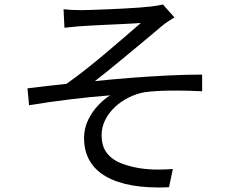

<svg xmlns="http://www.w3.org/2000/svg" viewBox="-20 -788 1040 852"><path d="M262 -747Q280 -745 299 -744Q318 -743 341 -743Q355 -743 384.5 -744Q414 -745 451.5 -746.5Q489 -748 528 -750Q567 -752 599.5 -754.5Q632 -757 649 -759Q667 -761 680.5 -763.5Q694 -766 703 -768L754 -711Q744 -705 727.5 -694Q711 -683 700 -674Q678 -655 648.5 -630.5Q619 -606 586 -578.5Q553 -551 519.5 -523.5Q486 -496 456 -471.5Q426 -447 401 -428Q477 -436 560 -442.5Q643 -449 724 -453Q805 -457 877 -457V-383Q804 -387 736 -386Q668 -385 623 -379Q587 -373 552.5 -356Q518 -339 490.5 -313.5Q463 -288 447 -256Q431 -224 431 -188Q431 -138 455 -108Q479 -78 518.5 -63Q558 -48 603 -41Q648 -35 684 -35.5Q720 -36 747 -38L730 43Q547 51 450 -5Q353 -61 353 -176Q353 -219 371.5 -256.5Q390 -294 417 -322Q444 -350 469 -365Q390 -359 294.5 -347.5Q199 -336 109 -321L102 -396Q142 -401 189.5 -406.5Q237 -412 275 -416Q315 -444 362.5 -481.5Q410 -519 456.5 -558.5Q503 -598 542 -631.5Q581 -665 605 -686Q592 -685 565.5 -683.5Q539 -682 506 -680.5Q473 -679 440.5 -677.5Q408 -676 382 -674.5Q356 -673 342 -672Q323 -671 302.5 -668.5Q282 -666 266 -665Z"/></svg>

Font: Farlight84_Sys_V01
Style: Regular
Weight: 400
Designer: Ryoko NISHIZUKA  (kana, bopomofo & ideographs); Paul D. Hunt (Latin, Greek & Cyrillic); Sandoll Communications , Soo-you
Foundry: Adobe
Version: Version 2.004;October 29, 2024;FontCreator 14.0.0.2814 64-bi